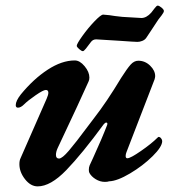

<svg xmlns="http://www.w3.org/2000/svg" viewBox="-20 -649 636 683"><path d="M49 -65Q49 -78 53 -86L146 -298Q152 -312 152 -319Q152 -329 143 -329Q134 -329 106.5 -310Q79 -291 66 -278Q54 -266 44 -266Q36 -266 36 -275Q36 -290 54 -313Q99 -368 149.5 -401Q200 -434 246 -434Q264 -434 281 -413.5Q298 -393 298 -373Q298 -365 295 -359Q269 -300 185 -122Q179 -109 179 -98Q179 -85 190 -85Q201 -85 225 -113Q249 -141 292 -199L314 -228Q360 -287 411 -372Q432 -405 444.5 -419Q457 -433 472 -433Q496 -433 514 -415.5Q532 -398 532 -378Q532 -375 530 -367L430 -108Q427 -101 427 -94Q427 -86 433 -86Q444 -86 481.5 -112Q519 -138 540 -159Q543 -162 544 -162Q549 -162 553 -157Q557 -152 557 -147Q557 -127 522.5 -93Q488 -59 442.5 -32Q397 -5 368 -4Q363 -2 353 -2Q336 -2 320.5 -11.5Q305 -21 298 -34Q296 -38 296 -45Q296 -54 299 -61L311 -87Q343 -157 361 -204L362 -208Q362 -213 358 -213Q354 -213 349 -207Q272 -102 216 -44Q160 14 114 14Q89 14 69 -11.5Q49 -37 49 -65ZM253 -486Q253 -493 273 -521Q293 -549 316 -573Q339 -597 347 -597Q351 -597 369 -595Q386 -592 415 -589Q475 -585 483 -585Q501 -585 518 -604Q523 -610 530 -619.5Q537 -629 541 -629Q546 -629 554.5 -622Q563 -615 563 -610Q563 -605 555 -594.5Q547 -584 543 -579Q536 -569 514 -535L500 -514Q495 -507 486 -503.5Q477 -500 469 -500Q460 -500 404 -504Q324 -509 322 -509Q310 -509 303 -499Q293 -485 285.5 -476Q278 -467 275 -467Q270 -467 261.5 -474.5Q253 -482 253 -486Z"/></svg>

Font: EB Garamond
Style: Bold Italic
Weight: 700
Italic angle: -17.2°
Designer: Georg Duffner and Octavio Pardo
Foundry: Georg Duffner
Version: Version 1.000